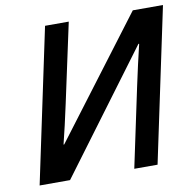

<svg xmlns="http://www.w3.org/2000/svg" viewBox="-80 -795 891 877"><g transform="rotate(-10 366.0 -357.0)"><path d="M34 0H175L591 -559L594 -558Q584 -517 572.5 -466Q561 -415 551 -368L473 0H581L732 -714H592L177 -165H174Q182 -196 194.5 -250.5Q207 -305 216 -347L295 -714H185Z"/></g></svg>

Font: Noto Sans UI Medium
Style: Italic
Weight: 500
Italic angle: -12°
Designer: Monotype Design Team
Foundry: Monotype Imaging Inc.
Version: Version 1.901